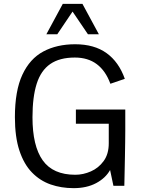

<svg xmlns="http://www.w3.org/2000/svg" viewBox="-20 -955 727 987"><path d="M358.4 12.2Q294.9 12.2 240.2 -6.8Q185.5 -25.9 144.3 -68.4Q103 -110.8 79.8 -180.9Q56.6 -251 56.6 -352.5Q56.6 -488.3 95 -570.8Q133.3 -653.3 202.9 -690.4Q272.5 -727.5 366.2 -727.5Q464.4 -727.5 527.6 -682.1Q590.8 -636.7 621.6 -549.8L547.4 -524.4Q522.9 -591.3 477.5 -625.2Q432.1 -659.2 364.7 -659.2Q286.6 -659.2 238.5 -626Q190.4 -592.8 168.7 -524.7Q147 -456.5 147 -352.1Q147 -204.6 199.7 -130.6Q252.4 -56.6 367.2 -56.6Q407.7 -56.6 447.3 -74Q486.8 -91.3 512.9 -127.2Q539.1 -163.1 539.1 -218.3V-318.8H370.1V-392.1H624V-283.7Q624 -261.2 623.5 -226.1Q623 -190.9 622.3 -151.9Q621.6 -112.8 620.8 -78.1Q620.1 -43.5 619.6 -21.7Q619.1 0 619.1 0H563L545.9 -81.1Q522.9 -39.6 474.4 -13.7Q425.8 12.2 358.4 12.2ZM218.3 -778.8 302.7 -935.1H403.8L488.3 -778.8H432.1L353 -895.5L274.4 -778.8Z"/></svg>

Font: Pontano Sans
Style: Regular
Weight: 400
Designer: Vernon Adams
Foundry: Vernon Adams
Version: Version 2.001